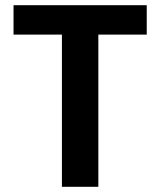

<svg xmlns="http://www.w3.org/2000/svg" viewBox="-20 -718 617 738"><path d="M32 -585V-698H544V-585H358V0H218V-585Z"/></svg>

Font: SVN-Poppins SemiBold
Style: Regular
Weight: 600
Designer: Ninad Kale (Devanagari), Jonny Pinhorn (Latin)
Foundry: Indian Type Foundry
Version: Version 3.002 2017